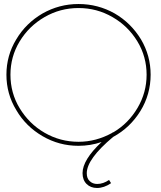

<svg xmlns="http://www.w3.org/2000/svg" viewBox="-20 -723 804 956"><path d="M412 140C412 92 456 32 543 -41C600 -72 645 -115 679 -170C713 -225 730 -286 730 -351C730 -414 714 -473 682 -527C649 -581 606 -624 551 -656C496 -687 436 -703 371 -703C306 -703 247 -687 192 -656C137 -624 93 -581 61 -527C28 -473 12 -414 12 -351C12 -288 28 -229 61 -175C93 -120 137 -77 192 -45C247 -13 306 3 371 3C410 3 448 -3 486 -16C423 43 391 95 391 139C391 162 398 180 411 193C424 206 442 213 463 213C486 213 510 205 533 189L523 173C504 186 484 193 464 193C449 193 436 188 427 179C417 170 412 157 412 140ZM538 -61C485 -32 430 -17 371 -17C310 -17 254 -32 202 -62C150 -92 109 -133 78 -184C47 -235 32 -291 32 -351C32 -410 47 -466 78 -517C109 -568 150 -608 202 -638C254 -668 310 -683 371 -683C432 -683 488 -668 540 -638C592 -608 633 -568 664 -517C695 -466 710 -410 710 -351C710 -292 695 -237 665 -186C635 -135 595 -94 544 -64L543 -65Z"/></svg>

Font: Argentum Sans Thin
Style: Regular
Weight: 250
Designer: Julieta Ulanovsky
Foundry: Julieta Ulanovsky
Version: Version 5.001;February 15, 2019;FontCreator 11.5.0.2425 64-b